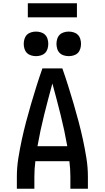

<svg xmlns="http://www.w3.org/2000/svg" viewBox="-20 -1153 640 1173"><path d="M83 0V-74Q83 -130 92 -186.5Q101 -243 113 -298.5Q125 -354 139.5 -409Q154 -464 170 -518.5Q186 -573 203 -627Q220 -681 239 -735H361Q380 -681 397 -627Q414 -573 430 -518.5Q446 -464 460.5 -409Q475 -354 487 -298.5Q499 -243 508 -186.5Q517 -130 517 -74V0H410V-74Q410 -97 408.5 -120.5Q407 -144 404 -168H196Q193 -144 191.5 -120.5Q190 -97 190 -74V0ZM391 -260Q374 -357 350 -452.5Q326 -548 300 -643Q274 -548 250 -452.5Q226 -357 209 -260ZM400 -810Q385 -810 370 -814.5Q355 -819 344.5 -829.5Q334 -840 329.5 -855Q325 -870 325 -885Q325 -900 329.5 -915Q334 -930 344.5 -940.5Q355 -951 370 -955.5Q385 -960 400 -960Q415 -960 430 -955.5Q445 -951 455.5 -940.5Q466 -930 470.5 -915Q475 -900 475 -885Q475 -870 470.5 -855Q466 -840 455.5 -829.5Q445 -819 430 -814.5Q415 -810 400 -810ZM200 -810Q185 -810 170 -814.5Q155 -819 144.5 -829.5Q134 -840 129.5 -855Q125 -870 125 -885Q125 -900 129.5 -915Q134 -930 144.5 -940.5Q155 -951 170 -955.5Q185 -960 200 -960Q215 -960 230 -955.5Q245 -951 255.5 -940.5Q266 -930 270.5 -915Q275 -900 275 -885Q275 -870 270.5 -855Q266 -840 255.5 -829.5Q245 -819 230 -814.5Q215 -810 200 -810ZM150 -1047V-1133H450V-1047Z"/></svg>

Font: Zed Mono Semibold Extended
Style: Regular
Weight: 600
Width: 7
Monospace: yes
Designer: Belleve Invis
Foundry: Belleve Invis
Version: Version 1.0.0; ttfautohint (v1.8.4)